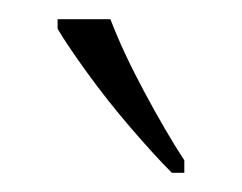

<svg xmlns="http://www.w3.org/2000/svg" viewBox="-20 -786 252 200"><path d="M159 -606Q141 -624 116.5 -652.5Q92 -681 71 -710Q50 -739 40 -756V-766H95Q108 -732 130.5 -690Q153 -648 172 -619V-606Z"/></svg>

Font: Noto Serif Lao Condensed ExtraLight
Style: Regular
Weight: 200
Width: 3
Designer: Monotype Design Team
Foundry: Monotype Imaging Inc.
Version: Version 2.003; ttfautohint (v1.8.4.7-5d5b)